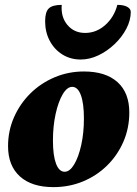

<svg xmlns="http://www.w3.org/2000/svg" viewBox="-20 -755 562 787"><path d="M199 12Q110 12 61.5 -32Q13 -76 13 -156Q13 -219 37.5 -274.5Q62 -330 104.5 -372Q147 -414 203.5 -438Q260 -462 324 -462Q413 -462 461.5 -418.5Q510 -375 510 -294Q510 -230 486 -174.5Q462 -119 419.5 -77Q377 -35 320.5 -11.5Q264 12 199 12ZM245 -51Q266 -51 284 -81Q302 -111 313 -160.5Q324 -210 324 -269Q324 -331 311.5 -365Q299 -399 276 -399Q255 -399 237 -368.5Q219 -338 208 -288Q197 -238 197 -179Q197 -118 209.5 -84.5Q222 -51 245 -51ZM311 -511Q269 -511 236 -531.5Q203 -552 184 -587.5Q165 -623 165 -668Q165 -706 180 -720.5Q195 -735 233 -735Q229 -685 256.5 -652.5Q284 -620 329 -620Q375 -620 411.5 -652.5Q448 -685 461 -735Q487 -735 501.5 -727Q516 -719 516 -706Q516 -672 498 -637.5Q480 -603 449.5 -574Q419 -545 383 -528Q347 -511 311 -511Z"/></svg>

Font: Petrona Black
Style: Italic
Weight: 900
Italic angle: -9°
Designer: Ringo R. Seeber
Foundry: Ringo R. Seeber
Version: Version 2.001; ttfautohint (v1.8.3)